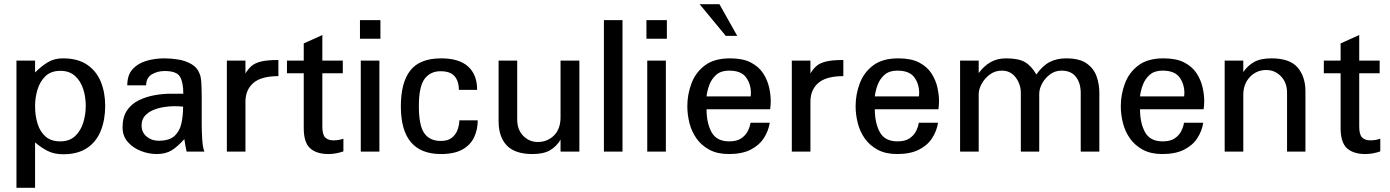

<svg xmlns="http://www.w3.org/2000/svg" viewBox="-20 -724 6637 917"><path d="M58.6 172.9V-434.6H147.5V-377.9Q177.7 -408.2 208.5 -426.8Q239.3 -445.3 280.3 -445.3Q351.6 -445.3 396 -415Q440.4 -384.8 461.4 -333.5Q482.4 -282.2 482.4 -218.8Q482.4 -152.3 461.4 -99.6Q440.4 -46.9 396 -17.1Q351.6 12.7 282.2 12.7Q238.3 12.7 207 -3.4Q175.8 -19.5 147.5 -43.9V172.9ZM267.6 -48.8Q311.5 -48.8 338.4 -73.7Q365.2 -98.6 377.4 -137.7Q389.6 -176.8 389.6 -218.8Q389.6 -260.7 377.4 -298.8Q365.2 -336.9 338.4 -361.3Q311.5 -385.7 268.6 -385.7Q223.6 -385.7 197.3 -360.4Q170.9 -335 159.2 -296.4Q147.5 -257.8 147.5 -217.8Q147.5 -170.9 159.7 -132.3Q171.9 -93.8 198.2 -71.3Q224.6 -48.8 267.6 -48.8Z M728.5 11.7Q690.4 11.7 652.8 -2.9Q615.2 -17.6 590.3 -45.9Q565.4 -74.2 565.4 -116.2Q565.4 -165 586.4 -196.3Q607.4 -227.5 642.1 -244.6Q676.8 -261.7 716.8 -269Q756.8 -276.4 794.9 -276.4H855.5Q855.5 -331.1 839.4 -357.9Q823.2 -384.8 766.6 -384.8Q732.4 -384.8 705.6 -369.1Q678.7 -353.5 677.7 -316.4H587.9Q587.9 -365.2 612.8 -393.1Q637.7 -420.9 678.2 -433.1Q718.8 -445.3 765.6 -445.3Q795.9 -445.3 830.6 -439.9Q865.2 -434.6 894 -418Q922.9 -401.4 934.6 -369.1Q940.4 -353.5 941.9 -322.8Q943.4 -292 943.4 -261.7V-130.9Q943.4 -96.7 945.8 -58.6Q948.2 -20.5 956.1 0H871.1Q868.2 -14.6 865.2 -29.8Q862.3 -44.9 860.4 -59.6Q827.1 -22.5 798.8 -5.4Q770.5 11.7 728.5 11.7ZM737.3 -51.8Q788.1 -51.8 813 -74.2Q837.9 -96.7 846.2 -133.8Q854.5 -170.9 854.5 -214.8Q846.7 -215.8 834 -216.3Q821.3 -216.8 811.5 -216.8Q788.1 -216.8 761.2 -212.4Q734.4 -208 710.4 -197.8Q686.5 -187.5 671.4 -169.9Q656.2 -152.3 656.2 -125Q656.2 -91.8 680.2 -71.8Q704.1 -51.8 737.3 -51.8Z M1063.5 0V-434.6H1152.3V-373Q1165 -394.5 1181.2 -408.7Q1197.3 -422.9 1227.1 -430.2Q1256.8 -437.5 1309.6 -437.5V-360.4Q1227.5 -360.4 1189.9 -327.6Q1152.3 -294.9 1152.3 -238.3V0Z M1548.8 11.7Q1492.2 11.7 1461.4 -15.6Q1430.7 -43 1430.7 -112.3V-374H1350.6V-434.6H1430.7V-516.6L1519.5 -556.6V-434.6H1617.2V-374H1519.5V-120.1Q1519.5 -81.1 1533.2 -67.4Q1546.9 -53.7 1572.3 -53.7Q1597.7 -53.7 1620.1 -61.5V-1Q1584 11.7 1548.8 11.7Z M1703.1 0V-434.6H1792V0ZM1699.2 -539.1V-627.9H1796.9V-539.1Z M2085.9 11.7Q1894.5 11.7 1894.5 -215.8Q1894.5 -330.1 1939.9 -387.7Q1985.4 -445.3 2086.9 -445.3Q2172.9 -445.3 2215.8 -406.2Q2258.8 -367.2 2258.8 -294.9Q2237.3 -294.9 2215.3 -294.9Q2193.4 -294.9 2171.9 -294.9Q2170.9 -337.9 2150.4 -360.8Q2129.9 -383.8 2084 -383.8Q2035.2 -383.8 2007.8 -347.2Q1980.5 -310.5 1980.5 -216.8Q1980.5 -125 2006.3 -87.9Q2032.2 -50.8 2085 -50.8Q2120.1 -50.8 2139.2 -66.9Q2158.2 -83 2166 -106Q2173.8 -128.9 2173.8 -149.4Q2196.3 -149.4 2218.3 -149.4Q2240.2 -149.4 2261.7 -149.4Q2261.7 -105.5 2244.6 -68.8Q2227.5 -32.2 2189 -10.3Q2150.4 11.7 2085.9 11.7Z M2523.4 11.7Q2439.5 11.7 2400.4 -29.3Q2361.3 -70.3 2361.3 -145.5V-434.6H2450.2V-153.3Q2450.2 -104.5 2479 -75.2Q2507.8 -45.9 2547.9 -45.9Q2594.7 -45.9 2626 -77.1Q2657.2 -108.4 2657.2 -164.1V-434.6H2747.1V0H2657.2V-56.6Q2637.7 -24.4 2606.9 -6.3Q2576.2 11.7 2523.4 11.7Z M2864.3 0V-627.9H2953.1V0Z M3071.3 0V-434.6H3160.2V0ZM3067.4 -539.1V-627.9H3165V-539.1Z M3460.9 11.7Q3406.2 11.7 3368.2 -8.8Q3330.1 -29.3 3306.6 -62.5Q3283.2 -95.7 3272.9 -136.2Q3262.7 -176.8 3262.7 -216.8Q3262.7 -273.4 3282.7 -326.2Q3302.7 -378.9 3347.2 -412.1Q3391.6 -445.3 3466.8 -445.3Q3528.3 -445.3 3566.4 -425.3Q3604.5 -405.3 3625 -373.5Q3645.5 -341.8 3653.3 -306.6Q3661.1 -271.5 3661.1 -241.2Q3661.1 -221.7 3658.2 -202.1H3354.5Q3354.5 -136.7 3378.4 -92.8Q3402.3 -48.8 3462.9 -48.8Q3498 -48.8 3519 -62.5Q3540 -76.2 3550.8 -96.7Q3561.5 -117.2 3564.5 -137.7H3656.2Q3650.4 -98.6 3628.4 -64.5Q3606.4 -30.3 3565.4 -9.3Q3524.4 11.7 3460.9 11.7ZM3354.5 -263.7H3565.4Q3566.4 -271.5 3566.4 -282.2Q3565.4 -325.2 3542 -356Q3518.6 -386.7 3461.9 -386.7Q3423.8 -386.7 3401.4 -367.2Q3378.9 -347.7 3368.2 -319.3Q3357.4 -291 3354.5 -263.7ZM3446.3 -552.7 3321.3 -704.1H3416L3501 -552.7Z M3761.7 0V-434.6H3850.6V-373Q3863.3 -394.5 3879.4 -408.7Q3895.5 -422.9 3925.3 -430.2Q3955.1 -437.5 4007.8 -437.5V-360.4Q3925.8 -360.4 3888.2 -327.6Q3850.6 -294.9 3850.6 -238.3V0Z M4264.6 11.7Q4210 11.7 4171.9 -8.8Q4133.8 -29.3 4110.4 -62.5Q4086.9 -95.7 4076.7 -136.2Q4066.4 -176.8 4066.4 -216.8Q4066.4 -273.4 4086.4 -326.2Q4106.4 -378.9 4150.9 -412.1Q4195.3 -445.3 4270.5 -445.3Q4332 -445.3 4370.1 -425.3Q4408.2 -405.3 4428.7 -373.5Q4449.2 -341.8 4457 -306.6Q4464.8 -271.5 4464.8 -241.2Q4464.8 -221.7 4461.9 -202.1H4158.2Q4158.2 -136.7 4182.1 -92.8Q4206.1 -48.8 4266.6 -48.8Q4301.8 -48.8 4322.8 -62.5Q4343.8 -76.2 4354.5 -96.7Q4365.2 -117.2 4368.2 -137.7H4460Q4454.1 -98.6 4432.1 -64.5Q4410.2 -30.3 4369.1 -9.3Q4328.1 11.7 4264.6 11.7ZM4158.2 -263.7H4369.1Q4370.1 -271.5 4370.1 -282.2Q4369.1 -325.2 4345.7 -356Q4322.3 -386.7 4265.6 -386.7Q4227.5 -386.7 4205.1 -367.2Q4182.6 -347.7 4171.9 -319.3Q4161.1 -291 4158.2 -263.7Z M4565.4 0V-434.6H4654.3V-375Q4678.7 -408.2 4710.4 -426.8Q4742.2 -445.3 4785.2 -445.3Q4844.7 -445.3 4875.5 -427.2Q4906.2 -409.2 4929.7 -368.2Q4960 -411.1 4994.1 -428.2Q5028.3 -445.3 5071.3 -445.3Q5136.7 -445.3 5170.9 -420.4Q5205.1 -395.5 5217.8 -357.9Q5230.5 -320.3 5230.5 -282.2V0H5141.6V-280.3Q5141.6 -327.1 5118.7 -356.9Q5095.7 -386.7 5049.8 -386.7Q5019.5 -386.7 4995.6 -369.1Q4971.7 -351.6 4957.5 -325.7Q4943.4 -299.8 4943.4 -275.4V0H4855.5V-280.3Q4855.5 -321.3 4831.1 -354Q4806.6 -386.7 4764.6 -386.7Q4732.4 -386.7 4707.5 -368.2Q4682.6 -349.6 4668.5 -323.7Q4654.3 -297.9 4654.3 -274.4V0Z M5531.2 11.7Q5476.6 11.7 5438.5 -8.8Q5400.4 -29.3 5377 -62.5Q5353.5 -95.7 5343.3 -136.2Q5333 -176.8 5333 -216.8Q5333 -273.4 5353 -326.2Q5373 -378.9 5417.5 -412.1Q5461.9 -445.3 5537.1 -445.3Q5598.6 -445.3 5636.7 -425.3Q5674.8 -405.3 5695.3 -373.5Q5715.8 -341.8 5723.6 -306.6Q5731.4 -271.5 5731.4 -241.2Q5731.4 -221.7 5728.5 -202.1H5424.8Q5424.8 -136.7 5448.7 -92.8Q5472.7 -48.8 5533.2 -48.8Q5568.4 -48.8 5589.4 -62.5Q5610.4 -76.2 5621.1 -96.7Q5631.8 -117.2 5634.8 -137.7H5726.6Q5720.7 -98.6 5698.7 -64.5Q5676.8 -30.3 5635.7 -9.3Q5594.7 11.7 5531.2 11.7ZM5424.8 -263.7H5635.7Q5636.7 -271.5 5636.7 -282.2Q5635.7 -325.2 5612.3 -356Q5588.9 -386.7 5532.2 -386.7Q5494.1 -386.7 5471.7 -367.2Q5449.2 -347.7 5438.5 -319.3Q5427.7 -291 5424.8 -263.7Z M5829.1 0V-434.6H5918V-379.9Q5938.5 -410.2 5969.2 -427.7Q6000 -445.3 6052.7 -445.3Q6140.6 -445.3 6177.7 -401.4Q6214.8 -357.4 6214.8 -288.1V0H6127V-281.2Q6127 -329.1 6098.1 -359.4Q6069.3 -389.6 6027.3 -389.6Q5981.4 -389.6 5949.7 -356.4Q5918 -323.2 5918 -270.5V0Z M6501 11.7Q6444.3 11.7 6413.6 -15.6Q6382.8 -43 6382.8 -112.3V-374H6302.7V-434.6H6382.8V-516.6L6471.7 -556.6V-434.6H6569.3V-374H6471.7V-120.1Q6471.7 -81.1 6485.4 -67.4Q6499 -53.7 6524.4 -53.7Q6549.8 -53.7 6572.3 -61.5V-1Q6536.1 11.7 6501 11.7Z"/></svg>

Font: Padauk Book
Style: Regular
Weight: 400
Designer: Debbi Hosken, Becca Hirsbrunner Spalinger
Foundry: SIL International
Version: Version 5.000